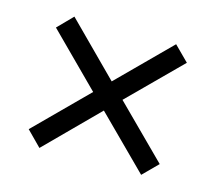

<svg xmlns="http://www.w3.org/2000/svg" viewBox="-67 -577 624 556"><g transform="rotate(15 245.0 -299.0)"><path d="M397.5 -495.1 441.4 -451.2 289.1 -299.3 441.4 -147.5 397.5 -103.5 245.1 -255.4 92.8 -102.5 48.8 -147 201.2 -299.3 48.8 -451.7 92.3 -496.1 245.1 -342.8Z"/></g></svg>

Font: Estedad-FD Regular
Style: FD-Regular
Weight: 400
Designer: Amin Abedi
Version: Version 7.3